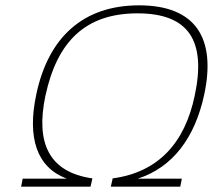

<svg xmlns="http://www.w3.org/2000/svg" viewBox="-20 -699 797 719"><path d="M495 -649C688 -649 753 -545 709 -340C672 -164 573 -54 402 -31L395 0H655L661 -30H496C626 -72 710 -182 745 -346C790 -558 711 -679 501 -679C291 -679 161 -559 116 -346C81 -182 118 -72 230 -30H65L59 0H319L326 -31C163 -54 113 -164 150 -340C194 -545 301 -649 495 -649Z"/></svg>

Font: LT Wave Text Thin Italic
Style: Regular
Weight: 100
Designer: Daniel Lyons
Version: Version 2.5 (Glyphs App)